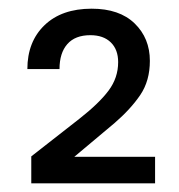

<svg xmlns="http://www.w3.org/2000/svg" viewBox="-20 -730 413 442"><path d="M52 -308V-370L162 -456Q208 -492 230 -521.5Q252 -551 252 -587Q252 -616 235 -632.5Q218 -649 188 -649Q153 -649 135 -628.5Q117 -608 117 -571H43Q43 -634 82.5 -672Q122 -710 191 -710Q255 -710 290 -676Q325 -642 325 -590Q325 -544 303 -511.5Q281 -479 244 -447L151 -369H337V-308Z"/></svg>

Font: CBA Beacon Sans
Style: Regular
Weight: 400
Designer: Wei Huang
Foundry: Wei Huang
Version: Version 1.002